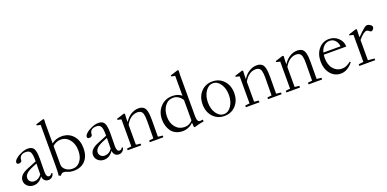

<svg xmlns="http://www.w3.org/2000/svg" viewBox="-7 -1554 4837 2398"><g transform="rotate(-20 2411.5 -355.0)"><path d="M153.8 11.2Q106 11.2 73.5 -18.3Q41 -47.9 41 -91.3Q41 -166.5 149.9 -210.4L277.8 -262.7V-281.2Q277.8 -357.4 261.2 -386Q244.6 -414.6 200.2 -414.6Q158.7 -414.6 136.2 -395Q113.8 -375.5 113.8 -339.8Q113.8 -325.7 102.1 -316.9Q90.3 -308.1 71.8 -308.1Q45.4 -308.1 45.4 -332.5Q45.4 -354.5 77.1 -381.6Q108.9 -408.7 155 -427.5Q201.2 -446.3 238.3 -446.3Q295.9 -446.3 317.1 -409.7Q338.4 -373 338.4 -272.9Q338.4 -240.7 337.4 -181.4Q336.4 -122.1 336.4 -103Q335.9 -67.9 345.5 -49.3Q355 -30.8 373.5 -30.8Q396.5 -30.8 412.6 -58.1L425.3 -51.8Q417 -21.5 397.5 -5.1Q377.9 11.2 350.1 11.2Q318.8 11.2 299.8 -8.1Q280.8 -27.3 276.9 -62.5Q228 11.2 153.8 11.2ZM107.4 -102.1Q107.4 -72.3 127.9 -53.5Q148.4 -34.7 180.2 -34.7Q235.8 -34.7 276.4 -90.3L277.8 -233.9L221.2 -210.4Q162.1 -186 134.8 -159.9Q107.4 -133.8 107.4 -102.1Z M512.2 13.7 486.3 2Q493.2 -22.9 493.2 -127V-668.9L443.4 -680.7V-694.3L545.4 -726.1L557.1 -719.2Q554.2 -679.2 554.2 -652.3V-401.4Q610.4 -446.3 687.5 -446.3Q781.7 -446.3 839.1 -382.3Q896.5 -318.4 896.5 -213.4Q896.5 -108.9 840.6 -48.8Q784.7 11.2 687.5 11.2Q641.1 11.2 606 -4.4Q578.6 -16.6 558.1 -16.6Q544.4 -16.6 534.4 -9.3Q524.4 -2 512.2 13.7ZM554.2 -121.6Q554.2 -78.1 591.8 -48.1Q629.4 -18.1 683.6 -18.1Q746.6 -18.1 786.1 -70.6Q825.7 -123 825.7 -207Q825.7 -296.9 779.8 -354Q733.9 -411.1 662.6 -411.1Q602.5 -411.1 554.2 -366.7Z M1090.3 11.2Q1042.5 11.2 1010 -18.3Q977.5 -47.9 977.5 -91.3Q977.5 -166.5 1086.4 -210.4L1214.4 -262.7V-281.2Q1214.4 -357.4 1197.8 -386Q1181.2 -414.6 1136.7 -414.6Q1095.2 -414.6 1072.8 -395Q1050.3 -375.5 1050.3 -339.8Q1050.3 -325.7 1038.6 -316.9Q1026.9 -308.1 1008.3 -308.1Q981.9 -308.1 981.9 -332.5Q981.9 -354.5 1013.7 -381.6Q1045.4 -408.7 1091.6 -427.5Q1137.7 -446.3 1174.8 -446.3Q1232.4 -446.3 1253.7 -409.7Q1274.9 -373 1274.9 -272.9Q1274.9 -240.7 1273.9 -181.4Q1272.9 -122.1 1272.9 -103Q1272.5 -67.9 1282 -49.3Q1291.5 -30.8 1310.1 -30.8Q1333 -30.8 1349.1 -58.1L1361.8 -51.8Q1353.5 -21.5 1334 -5.1Q1314.5 11.2 1286.6 11.2Q1255.4 11.2 1236.3 -8.1Q1217.3 -27.3 1213.4 -62.5Q1164.6 11.2 1090.3 11.2ZM1043.9 -102.1Q1043.9 -72.3 1064.5 -53.5Q1085 -34.7 1116.7 -34.7Q1172.4 -34.7 1212.9 -90.3L1214.4 -233.9L1157.7 -210.4Q1098.6 -186 1071.3 -159.9Q1043.9 -133.8 1043.9 -102.1Z M1405.3 0V-22.5L1464.8 -29.3V-388.7L1415 -400.9V-414.1L1516.6 -446.3L1528.8 -439.5Q1525.4 -404.3 1525.4 -372.1V-330.1Q1558.1 -384.8 1606.9 -415.5Q1655.8 -446.3 1710 -446.3Q1738.3 -446.3 1758.1 -437.5Q1777.8 -428.7 1789.8 -413.8Q1801.8 -398.9 1808.3 -372.8Q1814.9 -346.7 1817.1 -318.4Q1819.3 -290 1819.3 -248.5Q1819.3 -136.7 1817.9 -29.8L1880.4 -22.5V0H1699.7V-22.5L1757.3 -29.3Q1759.3 -180.7 1759.3 -260.7Q1759.3 -290.5 1757.8 -310.1Q1756.3 -329.6 1751.7 -349.1Q1747.1 -368.7 1738.8 -379.6Q1730.5 -390.6 1715.8 -397.5Q1701.2 -404.3 1680.2 -404.3Q1633.8 -404.3 1594 -376Q1554.2 -347.7 1525.4 -294.4V-29.8L1585.9 -22.5V0Z M2291 15.6 2282.2 8.3 2278.3 -47.9Q2215.8 11.2 2134.8 11.2Q2084.5 11.2 2045.7 -8.1Q2006.8 -27.3 1984.4 -59.6Q1961.9 -91.8 1950.4 -130.4Q1939 -168.9 1939 -211.4Q1939 -313 2000.7 -379.6Q2062.5 -446.3 2159.2 -446.3Q2234.9 -446.3 2281.2 -406.2V-668.9L2231 -680.7V-694.3L2332.5 -726.1L2344.7 -719.2Q2341.8 -679.2 2341.8 -652.3V-113.3Q2341.8 -70.8 2351.6 -52.5Q2361.3 -34.2 2384.8 -34.2Q2396 -34.2 2417 -39.1L2421.9 -15.6Q2399.9 -12.7 2356.4 -2.2Q2313 8.3 2291 15.6ZM2173.8 -29.3Q2210.4 -29.3 2239 -44.2Q2267.6 -59.1 2281.2 -77.6V-348.6Q2260.7 -382.8 2229.7 -402.6Q2198.7 -422.4 2160.6 -422.4Q2093.8 -422.4 2051.8 -366Q2009.8 -309.6 2009.8 -224.1Q2009.8 -137.7 2056.2 -83.5Q2102.5 -29.3 2173.8 -29.3Z M2841.8 -52.5Q2782.7 11.7 2690.4 11.7Q2598.1 11.7 2539.3 -52.5Q2480.5 -116.7 2480.5 -217.3Q2480.5 -317.9 2539.3 -382.1Q2598.1 -446.3 2690.4 -446.3Q2782.7 -446.3 2841.8 -382.1Q2900.9 -317.9 2900.9 -217.3Q2900.9 -116.7 2841.8 -52.5ZM2830.1 -217.3Q2830.1 -304.2 2790 -363.3Q2750 -422.4 2690.9 -422.4Q2631.8 -422.4 2591.6 -363.3Q2551.3 -304.2 2551.3 -217.3Q2551.3 -130.9 2591.6 -71.8Q2631.8 -12.7 2690.9 -12.7Q2750 -12.7 2790 -71.8Q2830.1 -130.9 2830.1 -217.3Z M2976.6 0V-22.5L3036.1 -29.3V-388.7L2986.3 -400.9V-414.1L3087.9 -446.3L3100.1 -439.5Q3096.7 -404.3 3096.7 -372.1V-330.1Q3129.4 -384.8 3178.2 -415.5Q3227.1 -446.3 3281.2 -446.3Q3309.6 -446.3 3329.3 -437.5Q3349.1 -428.7 3361.1 -413.8Q3373 -398.9 3379.6 -372.8Q3386.2 -346.7 3388.4 -318.4Q3390.6 -290 3390.6 -248.5Q3390.6 -136.7 3389.2 -29.8L3451.7 -22.5V0H3271V-22.5L3328.6 -29.3Q3330.6 -180.7 3330.6 -260.7Q3330.6 -290.5 3329.1 -310.1Q3327.6 -329.6 3323 -349.1Q3318.4 -368.7 3310.1 -379.6Q3301.8 -390.6 3287.1 -397.5Q3272.5 -404.3 3251.5 -404.3Q3205.1 -404.3 3165.3 -376Q3125.5 -347.7 3096.7 -294.4V-29.8L3157.2 -22.5V0Z M3515.1 0V-22.5L3574.7 -29.3V-388.7L3524.9 -400.9V-414.1L3626.5 -446.3L3638.7 -439.5Q3635.3 -404.3 3635.3 -372.1V-330.1Q3668 -384.8 3716.8 -415.5Q3765.6 -446.3 3819.8 -446.3Q3848.1 -446.3 3867.9 -437.5Q3887.7 -428.7 3899.7 -413.8Q3911.6 -398.9 3918.2 -372.8Q3924.8 -346.7 3927 -318.4Q3929.2 -290 3929.2 -248.5Q3929.2 -136.7 3927.7 -29.8L3990.2 -22.5V0H3809.6V-22.5L3867.2 -29.3Q3869.1 -180.7 3869.1 -260.7Q3869.1 -290.5 3867.7 -310.1Q3866.2 -329.6 3861.6 -349.1Q3856.9 -368.7 3848.6 -379.6Q3840.3 -390.6 3825.7 -397.5Q3811 -404.3 3790 -404.3Q3743.7 -404.3 3703.9 -376Q3664.1 -347.7 3635.3 -294.4V-29.8L3695.8 -22.5V0Z M4237.8 11.2Q4154.8 11.2 4101.8 -53.2Q4048.8 -117.7 4048.8 -217.3Q4048.8 -317.9 4103.8 -382.1Q4158.7 -446.3 4240.7 -446.3Q4313 -446.3 4363.5 -398.4Q4414.1 -350.6 4414.1 -283.7H4114.7Q4111.8 -263.7 4111.8 -243.2Q4111.8 -148.9 4157.5 -95.5Q4203.1 -42 4272 -42Q4303.7 -42 4331.3 -54.2Q4358.9 -66.4 4390.1 -91.3L4399.9 -80.6Q4326.7 11.2 4237.8 11.2ZM4240.7 -421.9Q4196.3 -421.9 4164.6 -391.8Q4132.8 -361.8 4119.6 -310.5H4348.6Q4341.8 -361.8 4313 -392.1Q4284.2 -422.4 4240.7 -421.9Z M4484.4 0V-22.5L4548.8 -29.8V-389.2L4499 -400.9V-414.1L4600.6 -446.3L4612.3 -439.5Q4609.4 -399.4 4609.4 -372.1V-335.4Q4633.8 -361.3 4666.5 -391.6Q4699.2 -421.9 4714.8 -433.1Q4732.4 -446.3 4749 -446.3Q4768.6 -446.3 4790.3 -430.9Q4812 -415.5 4812 -398.4Q4812 -385.3 4799.8 -370.1Q4787.6 -355 4774.9 -355Q4764.2 -355 4754.9 -363.8Q4734.9 -382.3 4717.8 -382.3Q4679.2 -382.3 4609.4 -299.3V-30.3L4695.8 -22.5V0Z"/></g></svg>

Font: Elstob Light
Style: Regular
Weight: 300
Designer: Peter S. Baker
Version: Version 1.015